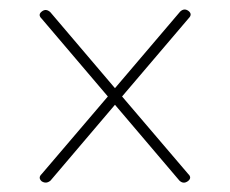

<svg xmlns="http://www.w3.org/2000/svg" viewBox="-20 -543 486 405"><path d="M68 -160.5Q59.5 -168 68 -176L207.5 -339.5L68 -503.5Q59 -512 68.5 -519Q77 -525.5 86 -517.5L222.5 -357L360 -518.5Q368.5 -526.5 377.5 -520Q386.5 -513 378 -504.5L237.5 -339.5L377 -176Q385.5 -168 376.5 -161Q367 -154 358.5 -162L222.5 -322L86.5 -162Q77.5 -154.5 68 -160.5Z"/></svg>

Font: Fraunces 72pt Light
Style: Regular
Weight: 300
Version: Version 1.000;[0bf87f6ff]